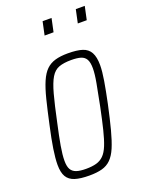

<svg xmlns="http://www.w3.org/2000/svg" viewBox="-133 -751 628 826"><g transform="rotate(-20 180.5 -338.5)"><path d="M131 8Q90 8 65 0Q40 -8 28.5 -27.5Q17 -47 17 -82Q17 -111 23.5 -153.5Q30 -196 43 -254Q57 -319 68.5 -365Q80 -411 93 -441Q106 -471 123 -487.5Q140 -504 164 -511Q188 -518 222 -518Q264 -518 288.5 -510Q313 -502 324.5 -481Q336 -460 336 -423Q336 -395 329 -353Q322 -311 310 -254Q296 -189 284 -143.5Q272 -98 259.5 -68.5Q247 -39 230 -22Q213 -5 189 1.5Q165 8 131 8ZM127 -24Q155 -24 174.5 -29.5Q194 -35 208 -49Q222 -63 232.5 -89Q243 -115 253 -155.5Q263 -196 275 -254Q287 -314 294.5 -354.5Q302 -395 302 -421Q302 -448 294 -462Q286 -476 269.5 -481Q253 -486 226 -486Q192 -486 170 -478Q148 -470 133.5 -446Q119 -422 106.5 -376Q94 -330 78 -254Q65 -196 58 -155.5Q51 -115 51 -88Q51 -62 59 -48.5Q67 -35 83.5 -29.5Q100 -24 127 -24ZM307 -624 320 -685H361L348 -624ZM155 -624 168 -685H209L196 -624Z"/></g></svg>

Font: Saira ExtraCondensed Thin
Style: Italic
Weight: 250
Width: 2
Italic angle: -12°
Designer: Hector Gatti with collaboration of the Omnibus-Type team
Foundry: Omnibus-Type
Version: Version 1.101